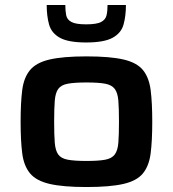

<svg xmlns="http://www.w3.org/2000/svg" viewBox="-20 -745 697 773"><path d="M328 8Q234 8 180 -4.5Q126 -17 101 -47Q76 -77 69.5 -127.5Q63 -178 63 -255Q63 -332 69.5 -382.5Q76 -433 101 -463Q126 -493 180 -505.5Q234 -518 328 -518Q423 -518 477 -505.5Q531 -493 555.5 -463Q580 -433 586.5 -382.5Q593 -332 593 -255Q593 -178 586.5 -127.5Q580 -77 555.5 -47Q531 -17 477 -4.5Q423 8 328 8ZM328 -97Q377 -97 403.5 -102Q430 -107 442 -123Q454 -139 456.5 -170.5Q459 -202 459 -255Q459 -308 456.5 -339.5Q454 -371 442 -387Q430 -403 403.5 -408Q377 -413 328 -413Q280 -413 253 -408Q226 -403 214.5 -387Q203 -371 200.5 -339.5Q198 -308 198 -255Q198 -202 200.5 -170.5Q203 -139 214.5 -123Q226 -107 253 -102Q280 -97 328 -97ZM327 -574Q255 -574 221 -593Q187 -612 177.5 -646.5Q168 -681 168 -725H243Q243 -701 246.5 -683.5Q250 -666 267.5 -656.5Q285 -647 327 -647Q369 -647 387 -656.5Q405 -666 409 -683.5Q413 -701 413 -725H487Q487 -681 477.5 -646.5Q468 -612 433.5 -593Q399 -574 327 -574Z"/></svg>

Font: Saira Expanded SemiBold
Style: Regular
Weight: 600
Width: 7
Designer: Hector Gatti with collaboration of the Omnibus-Type team
Foundry: Omnibus-Type
Version: Version 1.100; ttfautohint (v1.8.3)